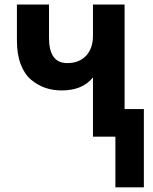

<svg xmlns="http://www.w3.org/2000/svg" viewBox="-20 -595 666 836"><path d="M482.4 -120.1H606.4V220.7H482.4ZM53.7 -418V-575.2H193.4V-429.7Q193.4 -320.3 272.5 -320.3Q325.2 -320.3 355 -352.5Q384.8 -384.8 384.8 -439.5V-575.2H522.5V0H384.8V-256.8H383.8Q338.9 -201.2 248 -201.2Q210.9 -201.2 177.7 -212.4Q144.5 -223.6 115.7 -247.6Q86.9 -271.5 70.3 -314.9Q53.7 -358.4 53.7 -418Z"/></svg>

Font: Gothic A1 ExtraBold
Style: Regular
Weight: 800
Designer: HanYang I&C Co.,Ltd.
Foundry: HanYang I&C Co.,Ltd.
Version: Version 2.50